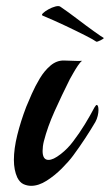

<svg xmlns="http://www.w3.org/2000/svg" viewBox="-20 -596 356 622"><path d="M81 6Q68 6 56 0.5Q44 -5 36 -21Q25 -45 25 -78Q25 -114 36 -158.5Q47 -203 65 -250Q72 -267 83 -292Q94 -317 109 -342Q124 -367 143.5 -383.5Q163 -400 186 -400Q197 -400 217 -399Q237 -398 246 -399Q240 -395 232 -383Q224 -371 217 -358.5Q210 -346 206 -339Q180 -287 157 -236Q134 -185 122 -138Q120 -130 119 -122Q118 -114 118 -107Q118 -78 137 -78Q145 -78 154.5 -82.5Q164 -87 177 -97Q200 -115 217 -138Q237 -164 255 -193.5Q273 -223 286 -248Q291 -256 293 -256Q299 -256 299 -239Q299 -231 296.5 -220.5Q294 -210 289 -201Q275 -177 256 -148Q237 -119 217 -92Q203 -73 180 -50Q157 -27 131 -10.5Q105 6 81 6ZM292 -461Q284 -467 256.5 -481Q229 -495 192 -512.5Q155 -530 119 -545Q113 -547 119 -553Q125 -559 136.5 -565.5Q148 -572 159.5 -575Q171 -578 176 -574Q201 -557 230.5 -534.5Q260 -512 284.5 -494.5Q309 -477 316 -473Q317 -471 306 -465.5Q295 -460 292 -461Z"/></svg>

Font: Playball
Style: Regular
Weight: 400
Designer: Robert E. Leuschke
Foundry: Robert E. Leuschke
Version: Version 1.010